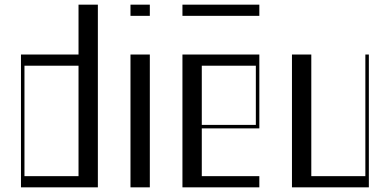

<svg xmlns="http://www.w3.org/2000/svg" viewBox="-20 -804 1673 824"><path d="M70 -570H317V-784H400V0H70ZM317 -48V-522H85V-48Z M540 -570H623V0H540ZM540 -784H623V-736H540Z M763 -570H1093V-253H846V-48H1093V0H763ZM1078 -268V-522H846V-268ZM763 -784H1093V-736H763Z M1233 -570H1316V-48H1548V-570H1563V0H1233Z"/></svg>

Font: Facade Sud
Style: Regular
Weight: 100
Designer: Éléonore Fines
Foundry: Velvetyne Type Foundry
Version: Version 1.001;Glyphs 3.2 (3202)